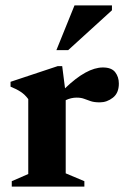

<svg xmlns="http://www.w3.org/2000/svg" viewBox="-20 -690 466 710"><path d="M360.5 -440.5Q392.5 -440.5 406 -423Q419.5 -405.5 419.5 -381Q419.5 -346 397.5 -328.8Q375.5 -311.5 349 -311.5Q328.5 -311.5 315.8 -315.8Q303 -320 291.5 -324.5Q280 -329 263.5 -329Q242.5 -329 223 -319.5V-49L292 -20V0H23.5V-20L84.5 -46.5V-323.5Q72.5 -340 56.5 -350.5Q40.5 -361 19 -369.5V-387.5L193.5 -445.5H210L220.5 -363.5Q300.5 -440.5 360.5 -440.5ZM188.5 -504.5 255.5 -670H394V-652L232 -504.5Z"/></svg>

Font: Newsreader Text
Style: Bold
Weight: 700
Designer: Hugues Gentile
Foundry: Production Type
Version: Version 1.001